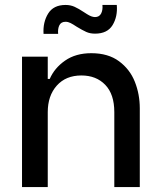

<svg xmlns="http://www.w3.org/2000/svg" viewBox="-20 -756 648 776"><path d="M69 -527H173V-437H181Q200 -481 243 -511Q286 -541 349 -541Q417 -541 461 -508.5Q505 -476 525 -425.5Q545 -375 545 -318V0H442V-303Q442 -375 405.5 -413Q369 -451 309 -451Q246 -451 209.5 -410Q173 -369 173 -303V0H69ZM245 -736Q265 -736 281.5 -728.5Q298 -721 319 -707Q322 -705 331.5 -699Q341 -693 349 -690Q357 -687 364 -687Q381 -687 388.5 -701Q396 -715 394 -736H452Q456 -689 435 -654.5Q414 -620 364 -620Q344 -620 328.5 -627Q313 -634 290 -648Q275 -658 265 -663Q255 -668 245 -668Q227 -668 220 -654Q213 -640 215 -619H156Q153 -666 174.5 -701Q196 -736 245 -736Z"/></svg>

Font: Be Vietnam Medium
Style: Regular
Weight: 500
Designer: Gabriel Lam
Foundry: TypeRant
Version: Version 4.000